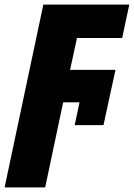

<svg xmlns="http://www.w3.org/2000/svg" viewBox="-72 -573 581 833"><path d="M-52 240H124L202 -129H273L252 -30H377L429 -270H232L262 -408H458L489 -553H116Z"/></svg>

Font: Noto Sans UI SemiCondensed Black
Style: Italic
Weight: 900
Width: 4
Italic angle: -372°
Designer: Monotype Design Team
Foundry: Monotype Imaging Inc.
Version: Version 1.901